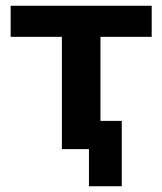

<svg xmlns="http://www.w3.org/2000/svg" viewBox="-20 -518 564 667"><path d="M289 129V0H195V-390H17V-498H507V-390H329V-98H403V129Z"/></svg>

Font: Nunito Sans 8pt
Style: Bold
Weight: 700
Version: Version 3.101;gftools[0.9.27]